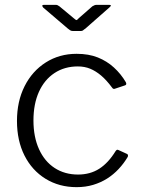

<svg xmlns="http://www.w3.org/2000/svg" viewBox="-20 -762 580 792"><path d="M296 -540Q346 -540 383.5 -525Q421 -510 450 -483.5Q479 -457 499 -423Q504 -413 496 -410L454 -396Q447 -393 442 -401Q419 -432 397 -450.5Q375 -469 352 -478.5Q329 -488 301 -488Q246 -488 204.5 -460.5Q163 -433 140.5 -383Q118 -333 118 -265Q118 -197 141 -146.5Q164 -96 205.5 -69Q247 -42 302 -42Q352 -42 389.5 -66Q427 -90 457 -139Q460 -143 462.5 -144Q465 -145 469 -143L504 -127Q510 -124 507 -115Q491 -88 469.5 -65Q448 -42 422 -25.5Q396 -9 364.5 0.5Q333 10 296 10Q224 10 168 -24.5Q112 -59 81 -120.5Q50 -182 50 -263Q50 -344 81.5 -406.5Q113 -469 169 -504.5Q225 -540 296 -540ZM361 -736Q366 -739 370 -740.5Q374 -742 378 -742H430Q444 -742 431 -731L331 -643Q327 -641 323.5 -637.5Q320 -634 313 -634H282Q274 -634 269.5 -637Q265 -640 260 -644L158 -731Q154 -736 154.5 -739Q155 -742 161 -742H208Q214 -742 216.5 -741Q219 -740 225 -736L284 -687Q293 -679 295.5 -679Q298 -679 305 -687Z"/></svg>

Font: Libre Franklin Thin Light
Style: Regular
Weight: 300
Version: Version 3.000